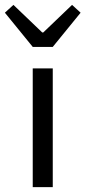

<svg xmlns="http://www.w3.org/2000/svg" viewBox="-52 -766 350 786"><path d="M82 0V-486H164V0ZM82 -574 -32 -714 3 -746 121 -633H125L243 -746L278 -714L164 -574Z"/></svg>

Font: Toshiba Sans
Style: Regular
Weight: 400
Designer: Paul D. Hunt
Foundry: Toshiba Corporation
Version: Version 2.020;PS 2.0;hotconv 1.0.86;makeotf.lib2.5.63406